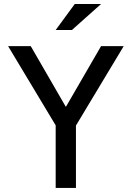

<svg xmlns="http://www.w3.org/2000/svg" viewBox="-20 -928 651 948"><path d="M254.9 0V-309.1L20 -700.2H131.8L304.2 -401.9H306.2L479 -700.2H590.8L355 -308.1V0ZM254.9 -779.8 349.1 -908.2H479L335 -779.8Z"/></svg>

Font: Quantico
Style: Regular
Weight: 400
Designer: Matt Desmond
Foundry: MADtype
Version: Version 2.002